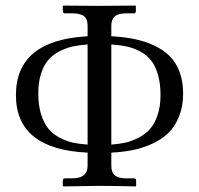

<svg xmlns="http://www.w3.org/2000/svg" viewBox="-20 -666 714 688"><path d="M293.9 -147.9V-506.8Q263.7 -504.4 240 -499.3Q216.3 -494.1 192.4 -481.7Q168.5 -469.2 152.6 -450.7Q136.7 -432.1 127 -401.6Q117.2 -371.1 117.2 -331.1Q117.2 -288.6 127.2 -256.6Q137.2 -224.6 153.3 -205.1Q169.4 -185.5 193.4 -172.9Q217.3 -160.2 240.7 -155Q264.2 -149.9 293.9 -147.9ZM378.9 -147.9Q406.7 -149.9 429.7 -155Q452.6 -160.2 476.8 -172.6Q501 -185.1 517.6 -203.9Q534.2 -222.7 544.7 -253.7Q555.2 -284.7 555.2 -325.2Q555.2 -366.7 546.1 -397.9Q537.1 -429.2 522 -448.7Q506.8 -468.3 483.4 -481Q460 -493.7 435.5 -499Q411.1 -504.4 378.9 -506.8ZM378.9 -71.8Q378.9 -48.3 391.6 -37.6Q404.3 -26.9 433.1 -26.9H460Q467.8 -26.9 467.8 -19V0L465.8 2Q377 0 337.9 0L207 2L205.1 0V-19Q205.1 -26.9 212.9 -26.9H238.8Q293.9 -26.9 293.9 -71.8V-119.1Q37.1 -130.9 37.1 -325.2Q37.1 -522 293.9 -536.1V-574.2Q293.9 -597.7 281.2 -607.9Q268.6 -618.2 238.8 -618.2H212.9Q205.1 -618.2 205.1 -626V-645L207 -646Q294.9 -645 335 -645L464.8 -646L466.8 -645V-626Q466.8 -618.2 460 -618.2H433.1Q403.8 -618.2 391.4 -607.2Q378.9 -596.2 378.9 -574.2V-536.1Q424.3 -533.7 461.4 -526.1Q498.5 -518.6 531.7 -503.2Q564.9 -487.8 587.6 -465.3Q610.4 -442.9 623.3 -408.7Q636.2 -374.5 636.2 -331.1Q636.2 -284.7 621.6 -248.5Q606.9 -212.4 583.3 -189.5Q559.6 -166.5 525.4 -150.9Q491.2 -135.3 455.8 -128.2Q420.4 -121.1 378.9 -119.1Z"/></svg>

Font: Linux Libertine Display G
Style: Regular
Weight: 400
Designer: Philipp H. Poll
Foundry: Philipp H. Poll
Version: Version 5.0.9